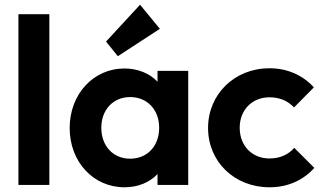

<svg xmlns="http://www.w3.org/2000/svg" viewBox="-20 -783 1367 813"><path d="M58 0H189V-723H58Z M507 10C565 10 614 -11 647 -46V0H777V-483H647V-437C614 -472 564 -493 507 -493C375 -493 275 -384 275 -241C275 -98 375 10 507 10ZM409 -242C409 -318 459 -372 531 -372C604 -372 654 -318 654 -242C654 -165 604 -111 531 -111C459 -111 409 -165 409 -242ZM429 -607 479 -545 657 -661 573 -763Z M1121 10C1197 10 1262 -18 1311 -72L1226 -157C1201 -128 1165 -112 1121 -112C1048 -112 995 -165 995 -242C995 -318 1048 -371 1121 -371C1164 -371 1199 -356 1225 -328L1309 -413C1262 -465 1196 -494 1121 -494C974 -494 861 -385 861 -241C861 -98 973 10 1121 10Z"/></svg>

Font: MV Cash SemiBold
Style: Regular
Weight: 600
Designer: Rodrigo Fuenzalida
Foundry: fragTYPE
Version: Version 1.100;Glyphs 3.1.2 (3151)